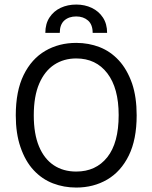

<svg xmlns="http://www.w3.org/2000/svg" viewBox="-20 -832 686 864"><path d="M323 12Q267.5 12 218.5 -6.8Q169.5 -25.5 131.8 -65.8Q94 -106 72 -170.5Q51 -231.5 51 -313Q51 -422.5 86.5 -494.8Q122 -567 183.5 -603Q245 -639 323 -639Q379 -639 428 -620Q477 -601 514.5 -560.5Q552 -520 574.5 -456Q595 -395 595 -313Q595 -204 559.5 -132Q524 -60 462.5 -24Q401 12 323 12ZM323 -60Q411.5 -60 462.8 -124.5Q514 -189 514 -314Q514 -435.5 463 -502.2Q412 -569 323 -569Q267 -569 224 -540.8Q181 -512.5 156.5 -455.8Q132 -399 132 -313Q132 -229.5 155.5 -173.2Q179 -117 221.8 -88.5Q264.5 -60 323 -60ZM462 -684H397Q397 -721.5 376 -739.8Q355 -758 323 -758Q290 -758 269.5 -739.8Q249 -721.5 249 -684H184Q184 -725 202.8 -753.5Q221.5 -782 253 -796.8Q284.5 -811.5 323 -811.5Q361.5 -811.5 393 -796.5Q424.5 -781.5 443.2 -753Q462 -724.5 462 -684Z"/></svg>

Font: Betina Sans
Style: Regular
Weight: 400
Designer: Jonathan Pinhorn (font) & Cristiano Sobral (main changes)
Version: Version 2.001;April 28, 2021;FontCreator 13.0.0.2655 32-bit;